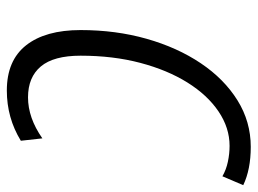

<svg xmlns="http://www.w3.org/2000/svg" viewBox="-116 -628 754 562"><g transform="rotate(90 261.0 -347.0)"><path d="M245 10Q157 10 112.5 -46.5Q68 -103 68 -206Q68 -309 93.5 -399Q119 -489 165 -557.5Q211 -626 273.5 -665Q336 -704 410 -704Q476 -704 522 -682L496 -621Q477 -632 453.5 -637Q430 -642 407 -642Q354 -642 306 -609.5Q258 -577 221.5 -518.5Q185 -460 164 -380.5Q143 -301 143 -206Q143 -127 174.5 -89.5Q206 -52 265 -52Q325 -52 385 -94L392 -31Q325 10 245 10Z"/></g></svg>

Font: Ubuntu Sans Condensed
Style: Italic
Weight: 400
Width: 3
Italic angle: -13.5°
Designer: Dalton Maag Ltd
Foundry: Dalton Maag Ltd
Version: Version 1.006; ttfautohint (v1.8.4.7-5d5b)